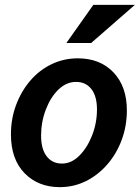

<svg xmlns="http://www.w3.org/2000/svg" viewBox="-20 -760 575 790"><path d="M226 10Q137 10 81 -47.5Q25 -105 25 -207Q25 -271 46 -327.5Q67 -384 104 -427.5Q141 -471 191.5 -495.5Q242 -520 300 -520Q392 -520 447 -462Q502 -404 502 -306Q502 -242 481 -185Q460 -128 422 -84Q384 -40 334 -15Q284 10 226 10ZM235 -87Q274 -87 306.5 -119.5Q339 -152 359 -203Q379 -254 379 -310Q379 -364 356 -393.5Q333 -423 293 -423Q253 -423 220.5 -391.5Q188 -360 168.5 -309Q149 -258 149 -202Q149 -147 172 -117Q195 -87 235 -87ZM355 -583H253L364 -740H535Z"/></svg>

Font: Instrument Sans SemiCondensed SemiBold Italic
Style: Regular
Weight: 600
Width: 4
Italic angle: -13°
Designer: Rodrigo Fuenzalida
Foundry: fragTYPE
Version: Version 1.000; ttfautohint (v1.8.4.7-5d5b);gftools[0.9.28]